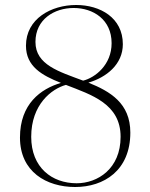

<svg xmlns="http://www.w3.org/2000/svg" viewBox="-20 -734 602 769"><path d="M84 -551C84 -468 148 -432 224 -402C143 -378 60 -318 60 -183C60 -46 166 15 281 15C396 15 502 -51 502 -203C502 -321 421 -368 334 -403C406 -424 472 -476 472 -557C472 -663 381 -714 285 -714C185 -714 84 -659 84 -551ZM105 -186C105 -315 186 -378 244 -394C347 -354 463 -318 463 -186C463 -58 371 0 287 0C188 0 105 -63 105 -186ZM122 -566C122 -657 198 -702 275 -702C353 -702 427 -656 427 -561C427 -474 361 -423 313 -411C217 -447 122 -474 122 -566Z"/></svg>

Font: Sprat Condensed Thin
Style: Regular
Weight: 100
Width: 3
Designer: Ethan Nakache
Foundry: Collletttivo
Version: Version 2.000;Glyphs 3.2 (3217)